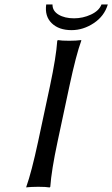

<svg xmlns="http://www.w3.org/2000/svg" viewBox="-20 -825 496 848"><path d="M456.1 -805.2Q440.9 -753.9 394.3 -722.9Q347.7 -691.9 295.9 -691.9Q239.7 -691.9 208.3 -722.7Q176.8 -753.4 184.1 -805.2H211.9Q211.4 -776.9 238.5 -760.5Q265.6 -744.1 307.1 -744.1Q346.2 -744.1 381.8 -760.7Q417.5 -777.3 428.2 -805.2ZM200.7 -444.8Q228 -573.2 232.9 -645L235.8 -647.9Q252 -645 286.1 -645Q301.8 -645 314.9 -645.8Q328.1 -646.5 333.5 -647.5L338.9 -647.9V-645Q316.4 -584 286.6 -444.8L234.4 -200.2Q207 -71.8 202.1 0L199.2 2.9Q183.1 0 148.9 0Q133.3 0 120.1 0.7Q106.9 1.5 101.6 2L96.2 2.9V0Q119.1 -64 148.4 -200.2Z"/></svg>

Font: Linux Biolinum G
Style: Italic
Weight: 400
Italic angle: -12°
Designer: Philipp H. Poll
Foundry: Philipp H. Poll
Version: Version 0.5.1